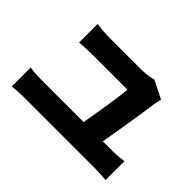

<svg xmlns="http://www.w3.org/2000/svg" viewBox="-122 -953 1200 1200"><g transform="rotate(45 478.0 -353.5)"><path d="M64 -191Q88 -186 114.5 -184.5Q141 -183 164 -183H539Q545 -221 553.5 -270.5Q562 -320 569.5 -368Q577 -416 582.5 -457Q588 -498 589 -520H285Q255 -520 225 -518.5Q195 -517 167 -515V-678Q192 -675 225.5 -672.5Q259 -670 284 -670H557Q568 -670 583 -671Q598 -672 613 -674Q628 -676 642 -678.5Q656 -681 663 -684L783 -624Q779 -613 775.5 -596Q772 -579 771 -574Q767 -542 759.5 -492Q752 -442 743 -386.5Q734 -331 725 -277Q716 -223 709 -183H797Q825 -183 849 -185.5Q873 -188 892 -191V-23Q871 -26 843 -27.5Q815 -29 797 -29H164Q141 -29 115.5 -27.5Q90 -26 64 -23Z"/></g></svg>

Font: Kinto Sans Black
Style: Regular
Weight: 900
Designer: Authors: Ryoko NISHIZUKA  (kana & ideographs); Paul D. Hunt (Latin, Greek & Cyrillic); Wenlong ZHANG  (bopomofo); Sandol
Foundry: Adobe Systems Incorporated, ookami Inc.
Version: Version 0.001